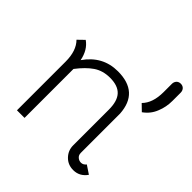

<svg xmlns="http://www.w3.org/2000/svg" viewBox="-188 -831 985 985"><g transform="rotate(45 304.5 -339.0)"><path d="M536 -598V-658Q536 -672 545 -682Q554 -691 568 -691Q582 -691 591 -682Q600 -672 600 -658V-598Q600 -554 584 -515Q568 -473 530 -446L496 -479Q536 -519 536 -598ZM30 -472 64 -505Q107 -475 119 -413Q185 -508 295 -508Q447 -508 456 -362V-77Q456 -61 467 -51.5Q478 -42 492 -42Q508 -42 520 -57L565 -27Q537 13 491 13Q452 13 426.5 -13.5Q401 -40 401 -77V-336Q401 -398 374 -427Q347 -456 290 -456Q238 -456 200.5 -430.5Q163 -405 125 -355V0H70V-353Q70 -432 30 -472Z"/></g></svg>

Font: Bellota
Style: Regular
Weight: 400
Designer: Kemie Guaida
Foundry: Kemie Guaida
Version: Version 1.000;PS 002.000;hotconv 1.0.70;makeotf.lib2.5.58329